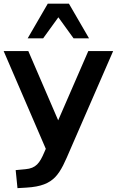

<svg xmlns="http://www.w3.org/2000/svg" viewBox="-24 -813 627 1030"><path d="M213.4 4.4C189 61.5 169.4 89.8 112.3 94.7L60.1 99.6L69.8 196.3L118.7 193.4C272.9 184.1 296.9 119.6 354 -13.2L583 -539.1H449.7L288.1 -167.5L127.9 -539.1H-4.4L221.7 -14.6ZM207.5 -607.4 289.1 -720.2 370.6 -607.4H453.6L345.7 -793.5H232.4L124.5 -607.4Z"/></svg>

Font: Winston SemiBold
Style: Regular
Weight: 600
Designer: Vernon Adams, Kim Jin-seong, David Berlow, Cristiano Sobral
Foundry: The Winston Project Authors
Version: Version 3.004